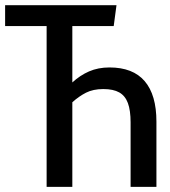

<svg xmlns="http://www.w3.org/2000/svg" viewBox="-25 -727 661 747"><path d="M428.2 -706.7 417.4 -625.6H256.4V-406.2Q286.2 -433.8 321.5 -449.2Q356.9 -464.6 401 -464.6Q492.3 -464.6 537.9 -411.3Q583.6 -357.9 583.6 -253.8V0H483.1V-250.8Q483.1 -297.4 472.6 -325.9Q462.1 -354.4 439 -367.4Q415.9 -380.5 376.9 -380.5Q337.4 -380.5 309.7 -366.4Q282.1 -352.3 256.4 -329.2V0H156.4V-625.6H-5.1V-706.7Z"/></svg>

Font: Fira Code Fixed Retina
Style: Regular
Weight: 450
Monospace: yes
Designer: Carrois Corporate, Edenspiekermann AG, Nikita Prokopov
Foundry: Carrois Corporate, Edenspiekermann AG, Nikita Prokopov
Version: Version 5.002